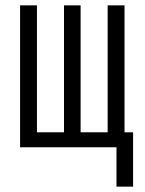

<svg xmlns="http://www.w3.org/2000/svg" viewBox="-20 -550 540 717"><path d="M415 147V0H55V-530H118V-56H219V-530H281V-56H382V-530H445V-56H477V147Z"/></svg>

Font: Iosevka SS01 Light
Style: Regular
Weight: 300
Monospace: yes
Designer: Belleve Invis
Foundry: Belleve Invis
Version: 2.3.3; ttfautohint (v1.8.3)